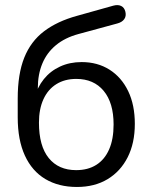

<svg xmlns="http://www.w3.org/2000/svg" viewBox="-20 -735 607 764"><path d="M286 9Q213.5 9 160.5 -22.5Q107.5 -54 79 -116Q50.5 -178 50.5 -268V-343Q50.5 -440.5 76.5 -505.5Q102.5 -570.5 155.2 -610.5Q208 -650.5 286.5 -672L431 -712.5Q449.5 -717.5 462.2 -711.2Q475 -705 479 -688Q483 -670.5 474.2 -658.5Q465.5 -646.5 446.5 -641.5L292 -599.5Q238.5 -585 202.5 -555.2Q166.5 -525.5 148.5 -482.2Q130.5 -439 130.5 -384.5V-344H117Q128.5 -388 154.5 -420.2Q180.5 -452.5 219 -470.2Q257.5 -488 305 -488Q368 -488 415.8 -457.8Q463.5 -427.5 490 -372.5Q516.5 -317.5 516.5 -242Q516.5 -165.5 488 -109.2Q459.5 -53 408 -22Q356.5 9 286 9ZM283 -58Q330 -58 363.2 -79Q396.5 -100 414.2 -140.5Q432 -181 432 -239.5Q432 -326 392.5 -373.5Q353 -421 283.5 -421Q237.5 -421 204 -400Q170.5 -379 152.8 -340Q135 -301 135 -247Q135 -154 174 -106Q213 -58 283 -58Z"/></svg>

Font: Nunito ExtraLight
Style: Regular
Weight: 200
Designer: Vernon Adams
Foundry: Vernon Adams
Version: Version 3.602;April 4, 2023;FontCreator 14.0.0.2856 64-bit